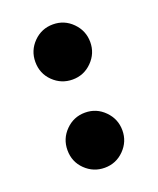

<svg xmlns="http://www.w3.org/2000/svg" viewBox="-100 -556 510 619"><g transform="rotate(-20 154.5 -246.0)"><path d="M60.1 -397.5Q60.1 -436.5 87.6 -464.4Q115.2 -492.2 154.3 -492.2Q193.4 -492.2 220.9 -464.4Q248.5 -436.5 248.5 -397.5Q248.5 -358.9 220.9 -331.1Q193.4 -303.2 154.3 -303.2Q115.7 -303.2 87.9 -330.3Q60.1 -357.4 60.1 -397.5ZM60.1 -94.7Q60.1 -133.8 87.6 -161.6Q115.2 -189.5 154.3 -189.5Q193.4 -189.5 220.9 -161.6Q248.5 -133.8 248.5 -94.7Q248.5 -56.2 220.9 -28.3Q193.4 -0.5 154.3 -0.5Q115.7 -0.5 87.9 -27.6Q60.1 -54.7 60.1 -94.7Z"/></g></svg>

Font: Vazir Black FD-WOL
Style: Black-FD-WOL
Weight: 900
Designer: Saber Rastikerdar
Foundry: Saber Rastikerdar
Version: Version 30.0.0